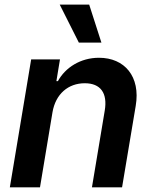

<svg xmlns="http://www.w3.org/2000/svg" viewBox="-20 -799 650 819"><path d="M316.4 -617.2H412.6L360.4 -779.5H234.7ZM22 0H150.6L203.8 -319.6C217 -398.4 271.3 -443.9 341.6 -443.9C409.4 -443.9 439.3 -401.6 426.8 -327.4L372.2 0H500.7L558.9 -347.3C580.3 -473 511 -552.6 402.3 -552.6C323.2 -552.6 258.5 -510.7 226.9 -452.8H220.5L235.8 -545.5H112.9Z"/></svg>

Font: TID UI Semi Bold
Style: Italic
Weight: 600
Italic angle: -9.39999°
Designer: The TID Project Authors
Foundry: Bakken & Bæck
Version: Version 1.001;hotconv 1.0.109;makeotfexe 2.5.65596